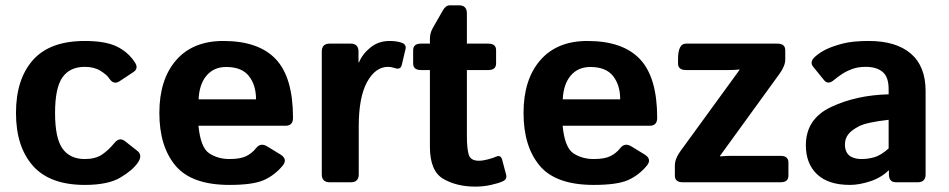

<svg xmlns="http://www.w3.org/2000/svg" viewBox="-20 -674 3509 710"><path d="M39.1 -256.3Q39.1 -380.9 101.6 -451.7Q164.1 -522.5 293.5 -522.5Q369.1 -522.5 411.1 -502.4Q453.1 -482.4 478.5 -443.8Q493.7 -420.9 473.6 -407.7L421.9 -373.5Q399.9 -358.9 383.3 -384.8Q375 -397.5 351.6 -412.1Q328.1 -426.8 293.5 -426.8Q238.3 -426.8 210.9 -387.9Q183.6 -349.1 183.6 -256.3Q183.6 -163.6 210.9 -124.8Q238.3 -85.9 293.5 -85.9Q333 -85.9 357.4 -102.5Q381.8 -119.1 403.3 -145.5Q421.9 -168 442.4 -151.9L487.8 -116.2Q508.3 -100.1 490.2 -73.2Q471.2 -44.9 425.5 -17.6Q379.9 9.8 293.5 9.8Q164.1 9.8 101.6 -61Q39.1 -131.8 39.1 -256.3Z M569.3 -256.3Q569.3 -379.9 631.1 -451.2Q692.9 -522.5 805.7 -522.5Q936.5 -522.5 1000 -455.1Q1063.5 -387.7 1063.5 -238.3Q1063.5 -209 1036.1 -209H713.9Q721.7 -127.9 753.9 -106.9Q786.1 -85.9 828.6 -85.9Q869.1 -85.9 890.6 -96.7Q912.1 -107.4 926.8 -126Q943.4 -147.5 967.8 -132.8L1016.6 -103Q1045.4 -85.4 1024.9 -61Q995.1 -25.4 955.1 -7.8Q915 9.8 828.6 9.8Q688.5 9.8 628.9 -61.5Q569.3 -132.8 569.3 -256.3ZM714.4 -306.6H926.8Q926.8 -359.4 900.4 -392.8Q874 -426.3 816.4 -426.3Q770.5 -426.3 743.7 -394.3Q716.8 -362.3 714.4 -306.6Z M1199.2 0Q1169.9 0 1169.9 -29.3V-483.4Q1169.9 -512.7 1199.2 -512.7H1276.4Q1305.7 -512.7 1305.7 -483.4V-443.4H1307.6Q1320.3 -474.6 1350.1 -498.5Q1379.9 -522.5 1420.4 -522.5Q1448.2 -522.5 1466.3 -515.6Q1483.4 -509.3 1479.5 -492.2L1465.8 -434.1Q1461.4 -414.6 1439.5 -422.4Q1426.8 -426.8 1415 -426.8Q1368.2 -426.8 1337.4 -370.6Q1306.6 -314.5 1306.6 -207V-29.3Q1306.6 0 1277.3 0Z M1536.6 -415Q1507.8 -415 1507.8 -439.5V-488.3Q1507.8 -512.7 1536.6 -512.7H1569.8V-529.8Q1569.8 -551.8 1580.1 -569.8L1617.7 -635.7Q1628.4 -654.3 1643.1 -654.3H1677.2Q1706.5 -654.3 1706.5 -625V-512.7H1785.6Q1814.5 -512.7 1814.5 -488.3V-439.5Q1814.5 -415 1785.6 -415H1706.5V-172.9Q1706.5 -123 1713.6 -101.3Q1720.7 -79.6 1750.5 -79.6Q1765.6 -79.6 1784.7 -84.7Q1803.7 -89.8 1814.5 -94.7Q1831.5 -102.5 1836.9 -83.5L1851.6 -27.8Q1856 -11.2 1838.9 -3.4Q1822.8 3.9 1794.7 10Q1766.6 16.1 1738.3 16.1Q1668.5 16.1 1619.1 -12.7Q1569.8 -41.5 1569.8 -131.3V-415Z M1916 -256.3Q1916 -379.9 1977.8 -451.2Q2039.6 -522.5 2152.3 -522.5Q2283.2 -522.5 2346.7 -455.1Q2410.2 -387.7 2410.2 -238.3Q2410.2 -209 2382.8 -209H2060.5Q2068.4 -127.9 2100.6 -106.9Q2132.8 -85.9 2175.3 -85.9Q2215.8 -85.9 2237.3 -96.7Q2258.8 -107.4 2273.4 -126Q2290 -147.5 2314.5 -132.8L2363.3 -103Q2392.1 -85.4 2371.6 -61Q2341.8 -25.4 2301.8 -7.8Q2261.7 9.8 2175.3 9.8Q2035.2 9.8 1975.6 -61.5Q1916 -132.8 1916 -256.3ZM2061 -306.6H2273.4Q2273.4 -359.4 2247.1 -392.8Q2220.7 -426.3 2163.1 -426.3Q2117.2 -426.3 2090.3 -394.3Q2063.5 -362.3 2061 -306.6Z M2504.9 0Q2475.6 0 2475.6 -24.4V-61.5Q2475.6 -86.9 2495.6 -114.3L2714.4 -415V-417Q2694.8 -415 2675.3 -415H2516.6Q2487.3 -415 2487.3 -439.5V-455.1Q2487.3 -512.7 2516.6 -512.7H2854.5Q2883.8 -512.7 2883.8 -488.3V-454.1Q2883.8 -430.2 2862.8 -401.4L2642.6 -97.7V-95.7Q2668.5 -97.7 2681.6 -97.7H2866.2Q2895.5 -97.7 2895.5 -73.2V-24.4Q2895.5 0 2866.2 0Z M2960 -136.7Q2960 -234.4 3053.2 -278.3Q3146.5 -322.3 3266.1 -325.2V-344.7Q3266.1 -389.6 3243.7 -408.2Q3221.2 -426.8 3181.2 -426.8Q3152.8 -426.8 3131.1 -418.7Q3109.4 -410.6 3093.5 -400.1Q3077.6 -389.6 3064.9 -378.9Q3042.5 -359.4 3027.8 -377L2987.3 -426.8Q2972.2 -445.3 2994.6 -464.8Q3011.7 -480 3034.4 -491.2Q3057.1 -502.4 3094.7 -512.5Q3132.3 -522.5 3192.4 -522.5Q3293.9 -522.5 3348.4 -475.6Q3402.8 -428.7 3402.8 -337.4V-29.3Q3402.8 0 3373.5 0H3293.5Q3267.1 0 3267.1 -29.3V-43.9H3266.1Q3237.3 -16.1 3197 -3.2Q3156.7 9.8 3123 9.8Q3043 9.8 3001.5 -29.5Q2960 -68.8 2960 -136.7ZM3104.5 -139.6Q3104.5 -122.6 3111.3 -110.1Q3118.2 -97.7 3132.8 -91.8Q3147.5 -85.9 3165.5 -85.9Q3190.4 -85.9 3213.9 -92.8Q3237.3 -99.6 3266.1 -125V-231Q3184.1 -221.7 3156.2 -207Q3128.4 -192.4 3116.5 -176.8Q3104.5 -161.1 3104.5 -139.6Z"/></svg>

Font: Istok Web
Style: Bold
Weight: 700
Designer: Andrey V. Panov
Foundry: Andrey V. Panov
Version: Version 1.0.2g